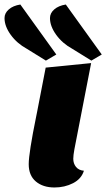

<svg xmlns="http://www.w3.org/2000/svg" viewBox="-102 -809 470 849"><path d="M222 -107Q222 -86 234 -71Q246 -56 269 -54Q258 -18 221 1Q184 20 139 20Q88 20 56.5 -6.5Q25 -33 25 -83Q25 -132 58 -294L62 -314L100 -510L301 -530L227 -149Q222 -122 222 -107ZM101 -541 17 -593Q-27 -617 -54.5 -655Q-82 -693 -82 -729Q-82 -751 -63 -767.5Q-44 -784 -12 -789L147 -568ZM302 -541 218 -593Q174 -617 146.5 -655Q119 -693 119 -729Q119 -751 138 -767.5Q157 -784 189 -789L348 -568Z"/></svg>

Font: Sansita ExtraBold Italic
Style: Regular
Weight: 800
Italic angle: -11°
Designer: Pablo Cosgaya
Foundry: Omnibus-Type
Version: Version 1.006